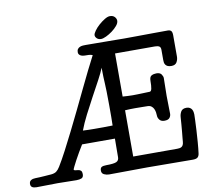

<svg xmlns="http://www.w3.org/2000/svg" viewBox="-141 -1085 1316 1198"><g transform="rotate(-10 517.0 -486.0)"><path d="M671 -936Q671 -921 657 -904.5Q643 -888 624 -874Q605 -860 585 -850.5Q565 -841 552 -841Q536 -841 526 -850.5Q516 -860 516 -871Q516 -881 528.5 -898.5Q541 -916 559 -932Q577 -948 596.5 -960Q616 -972 630 -972Q650 -972 660.5 -960.5Q671 -949 671 -936ZM1002 -326Q1015 -326 1023.5 -320.5Q1032 -315 1036 -307.5Q1040 -300 1041.5 -291.5Q1043 -283 1043 -277Q1043 -268 1042 -240.5Q1041 -213 1039 -177Q1037 -141 1034 -102Q1031 -63 1027 -33Q1025 -16 1016 -8Q1007 0 985 0Q911 0 841 -1Q771 -2 697 -2Q636 -2 575.5 -1Q515 0 454 0Q439 0 423.5 -7Q408 -14 408 -32Q408 -49 417.5 -54.5Q427 -60 447 -60Q494 -60 511 -67.5Q528 -75 528 -96Q528 -135 528.5 -160.5Q529 -186 529 -214H321Q308 -193 294 -169Q280 -145 268.5 -123.5Q257 -102 249.5 -86.5Q242 -71 242 -68Q242 -64 250 -62.5Q258 -61 270 -60Q280 -59 286.5 -52.5Q293 -46 293 -31Q293 -11 280.5 -5.5Q268 0 248 0Q216 0 188.5 -1Q161 -2 129 -2Q97 -2 62 -1Q27 0 -5 0Q-22 0 -32 -6Q-42 -12 -42 -27Q-42 -43 -30.5 -50Q-19 -57 -3 -57Q9 -57 25.5 -58Q42 -59 57 -60Q72 -61 83.5 -62Q95 -63 98 -63Q120 -65 132 -74Q144 -83 155 -101Q179 -140 206.5 -192.5Q234 -245 264 -305Q294 -365 324.5 -428Q355 -491 383.5 -550.5Q412 -610 437.5 -661.5Q463 -713 483 -751Q472 -756 458.5 -756.5Q445 -757 434 -757Q430 -757 423 -758Q416 -759 409.5 -762Q403 -765 398.5 -770.5Q394 -776 394 -785Q394 -798 400 -805.5Q406 -813 415 -816.5Q424 -820 434 -820.5Q444 -821 452 -821Q485 -821 520 -820.5Q555 -820 587 -820Q619 -820 646.5 -819.5Q674 -819 693 -819Q738 -819 767 -819.5Q796 -820 823 -820Q850 -820 883.5 -820.5Q917 -821 971 -821Q985 -821 992 -813.5Q999 -806 999 -785V-651Q999 -632 989.5 -615.5Q980 -599 955 -599Q940 -599 931 -603.5Q922 -608 917.5 -615Q913 -622 912 -630Q911 -638 911 -645V-709Q911 -726 901.5 -731.5Q892 -737 874 -737H622V-464Q638 -463 653 -462Q668 -461 685 -461Q699 -461 716 -461.5Q733 -462 748.5 -462.5Q764 -463 776 -463.5Q788 -464 793 -464Q803 -464 806.5 -481.5Q810 -499 810 -530Q810 -556 823.5 -563Q837 -570 854 -570Q877 -570 886 -557Q895 -544 895 -533Q895 -504 894 -476.5Q893 -449 893 -420Q893 -391 894 -363Q895 -335 895 -307Q895 -293 886 -281.5Q877 -270 853 -270Q832 -270 822 -283Q812 -296 812 -309Q812 -319 810 -331Q808 -343 803 -353.5Q798 -364 788.5 -371Q779 -378 764 -378Q750 -378 732 -378.5Q714 -379 685 -379Q669 -379 653.5 -378.5Q638 -378 622 -377V-84H900Q907 -84 914.5 -85Q922 -86 928 -89.5Q934 -93 938 -100.5Q942 -108 943 -121Q943 -126 945 -144Q947 -162 949 -184.5Q951 -207 953 -231Q955 -255 956 -273Q957 -293 966.5 -309.5Q976 -326 1002 -326ZM413 -296Q442 -296 471 -296Q500 -296 529 -297Q530 -321 530 -351.5Q530 -382 530 -425Q530 -481 529 -512Q528 -543 527 -564.5Q526 -586 525 -606Q524 -626 524 -660V-664Q513 -635 489 -590.5Q465 -546 437.5 -495.5Q410 -445 383.5 -393Q357 -341 341 -298Q358 -297 376.5 -296.5Q395 -296 413 -296Z"/></g></svg>

Font: Life Savers ExtraBold
Style: Regular
Weight: 800
Designer: Pablo Impallari, Rodrigo Fuenzalida, Brenda Gallo
Foundry: Pablo Impallari, Rodrigo Fuenzalida, Brenda Gallo
Version: Version 3.001; ttfautohint (v0.95) -l 8 -r 50 -G 200 -x 14 -